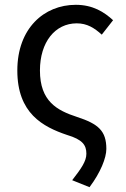

<svg xmlns="http://www.w3.org/2000/svg" viewBox="-20 -577 522 798"><path d="M352 201C398 140 422 79 422 42C422 -33 389 -62 300 -91C217 -118 146 -156 146 -284C146 -402 209 -480 299 -480C342 -480 372 -461 403 -433L450 -493C413 -527 366 -557 295 -557C163 -557 52 -459 52 -284C52 -106 158 -50 259 -16C323 3 339 26 339 62C339 93 318 123 280 172Z"/></svg>

Font: Noto Sans Mono CJK HK
Style: Regular
Weight: 400
Designer: Ryoko NISHIZUKA 西塚涼子 (kana, bopomofo & ideographs); Paul D. Hunt (Latin, Greek & Cyrillic); Sandoll Communications 산돌커뮤니
Foundry: Adobe
Version: Version 2.004;hotconv 1.0.118;makeotfexe 2.5.65603